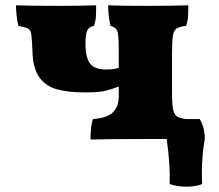

<svg xmlns="http://www.w3.org/2000/svg" viewBox="-20 -522 822 721"><path d="M738 130Q738 156 739 169Q716 179 680 179Q644 179 617 169Q620 100 606 0H532Q388 0 320 2Q320 -50 329 -75Q383 -79 404.5 -100.5Q426 -122 426 -161V-197Q395 -185 370.5 -180Q346 -175 299 -175Q234 -175 192.5 -187Q151 -199 127.5 -232Q104 -265 102 -326Q100 -377 97.5 -393Q95 -409 86.5 -414Q78 -419 49 -425Q45 -440 42.5 -462.5Q40 -485 40 -502Q92 -500 205 -500Q283 -500 341 -502Q341 -474 340 -458.5Q339 -443 333 -425Q316 -422 308.5 -409Q301 -396 301 -358Q301 -306 318 -283.5Q335 -261 379 -261Q406 -261 426 -267V-326Q426 -370 424 -388Q422 -406 416 -413Q410 -420 395 -425Q391 -440 388.5 -462.5Q386 -485 386 -502Q432 -500 533 -500Q621 -500 687 -502Q687 -474 686 -458.5Q685 -443 679 -425Q654 -422 643.5 -415Q633 -408 629.5 -389Q626 -370 626 -326V-174Q626 -130 630 -111Q634 -92 645 -84.5Q656 -77 680 -75H730Q749 -44 749 0Q738 61 738 130Z"/></svg>

Font: Vollkorn SC Black
Style: Regular
Weight: 900
Designer: Friedrich Althausen
Foundry: Friedrich Althausen
Version: Version 4.015